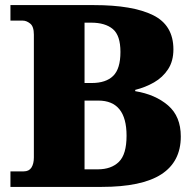

<svg xmlns="http://www.w3.org/2000/svg" viewBox="-20 -734 760 754"><path d="M21 0V-61H73Q94 -61 103.5 -76Q113 -91 113 -116V-598Q113 -630 98.5 -641.5Q84 -653 70 -653H21V-714H349Q501 -714 581 -674.5Q661 -635 661 -540Q661 -494 640 -462Q619 -430 585 -410.5Q551 -391 511 -381V-376Q590 -363 640 -320Q690 -277 690 -198Q690 -99 613.5 -49.5Q537 0 379 0ZM340 -408Q396 -408 424.5 -436Q453 -464 453 -530Q453 -595 423 -620Q393 -645 338 -645H312V-408ZM364 -69Q417 -69 447 -98.5Q477 -128 477 -201Q477 -339 366 -339H312V-69Z"/></svg>

Font: Noto Serif Sinhala Black
Style: Regular
Weight: 900
Designer: Jelle Bosma - Monotype Design Team
Foundry: Monotype Imaging Inc.
Version: Version 2.007; ttfautohint (v1.8.4.7-5d5b)